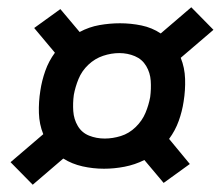

<svg xmlns="http://www.w3.org/2000/svg" viewBox="-20 -604 616 528"><path d="M70 -96 154 -168Q178 -153 207 -146.5Q236 -140 266 -140Q294 -140 322.5 -145.5Q351 -151 377 -164L430 -101L502 -153L445 -222Q462 -245 471.5 -271.5Q481 -298 485 -325Q490 -356 489 -387Q488 -418 477 -445L567 -522L506 -584L422 -512Q398 -528 369 -534Q340 -540 310 -540Q282 -540 253.5 -535Q225 -530 199 -516L146 -579L74 -527L131 -459Q114 -436 104.5 -409Q95 -382 91 -355Q86 -324 87 -293Q88 -262 99 -235L9 -158ZM268 -223Q245 -223 225 -231Q205 -239 194 -257.5Q183 -276 181.5 -298.5Q180 -321 183 -343Q187 -365 196 -387Q205 -409 223 -426Q241 -443 263.5 -450.5Q286 -458 308 -458Q331 -458 351 -449.5Q371 -441 382 -422.5Q393 -404 394.5 -382Q396 -360 393 -337Q389 -315 380 -293.5Q371 -272 353 -254.5Q335 -237 312.5 -230Q290 -223 268 -223Z"/></svg>

Font: Iosevka Sparkle Medium Oblique
Style: Regular
Weight: 500
Italic angle: -9°
Designer: Belleve Invis
Foundry: Belleve Invis
Version: Version 4.5.0; ttfautohint (v1.8.3)